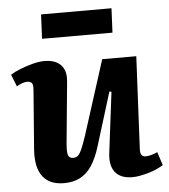

<svg xmlns="http://www.w3.org/2000/svg" viewBox="-53 -780 740 842"><g transform="rotate(-5 317.0 -359.0)"><path d="M5 -480Q22 -491 48.5 -501.5Q75 -512 103.5 -519.5Q132 -527 155 -527Q204 -527 228 -501.5Q252 -476 247 -428L221 -157Q218 -122 222.5 -107.5Q227 -93 245 -93Q258 -93 266.5 -101Q275 -109 284 -130Q293 -151 305 -187L409 -513H559L539 -107Q538 -89 543.5 -80.5Q549 -72 562 -72Q574 -72 588 -76Q602 -80 614 -86L633 -27Q620 -19 603.5 -11.5Q587 -4 568 1.5Q549 7 530.5 10.5Q512 14 497 14Q444 14 420.5 -16Q397 -46 404 -101L437 -367L428 -369L356 -136Q340 -83 318 -50Q296 -17 266 -1.5Q236 14 195 14Q132 14 101.5 -26Q71 -66 77 -146L97 -404Q99 -427 93 -435Q87 -443 73 -443Q63 -443 51 -439Q39 -435 26 -427ZM159 -732H469L464 -625H154Z"/></g></svg>

Font: Literata 18pt
Style: Bold Italic
Weight: 700
Italic angle: -2°
Designer: Latin by Veronika Burian and Jose Scaglione. Greek by Irene Vlachou. Cyrillic by Vera Evstafieva
Foundry: TypeTogether
Version: Version 3.103;gftools[0.9.29]